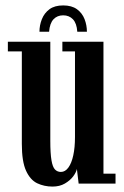

<svg xmlns="http://www.w3.org/2000/svg" viewBox="-20 -677 456 708"><path d="M173.5 11Q143 11 117.2 -1.2Q91.5 -13.5 76 -47.5Q60.5 -81.5 60.5 -146.5V-487.5H9V-523H165.5V-158Q165.5 -111 169.8 -86Q174 -61 182.8 -52Q191.5 -43 204.5 -43Q220.5 -43 232.2 -59.2Q244 -75.5 250.2 -104.2Q256.5 -133 256.5 -172V-487.5H210V-523H361.5V-36.5H406V0H270L263.5 -54Q261 -41.5 249.8 -26.5Q238.5 -11.5 219.2 -0.2Q200 11 173.5 11ZM213 -657Q244.5 -657 263.8 -643Q283 -629 291.8 -606.5Q300.5 -584 300.5 -560H265Q263 -591 249 -605.8Q235 -620.5 213 -620.5Q191 -620.5 177.2 -605.8Q163.5 -591 161 -560H125.5Q125.5 -584 134.5 -606.5Q143.5 -629 162.5 -643Q181.5 -657 213 -657Z"/></svg>

Font: Imbue Thin 10pt SemiBold
Style: Regular
Weight: 600
Version: Version 1.102